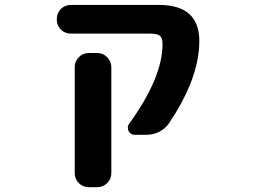

<svg xmlns="http://www.w3.org/2000/svg" viewBox="-20 -567 1040 784"><path d="M342.8 197.3Q318.4 197.3 301.8 180.7Q285.2 164.1 285.2 139.6V-293Q285.2 -316.4 301.8 -333.5Q318.4 -350.6 342.8 -350.6H377Q400.4 -350.6 417.5 -333.5Q434.6 -316.4 434.6 -293V139.6Q434.6 164.1 417.5 180.7Q400.4 197.3 377 197.3ZM530.3 -16.6Q512.7 -16.6 504.9 -32.2Q502 -39.1 502 -45.9Q502 -54.7 507.8 -62.5Q643.6 -250 643.6 -386.7Q643.6 -411.1 633.8 -419.9Q623 -429.7 593.8 -429.7H269.5Q245.1 -429.7 228.5 -446.3Q211.9 -462.9 211.9 -487.3V-489.3Q211.9 -513.7 228.5 -530.3Q245.1 -546.9 269.5 -546.9H628.9Q793.9 -546.9 793.9 -399.4Q793.9 -314.5 754.9 -218.8Q724.6 -144.5 669.9 -63.5Q654.3 -41 629.9 -28.8Q605.5 -16.6 578.1 -16.6Z"/></svg>

Font: Rounded Mgen+ 1m bold
Style: Bold
Weight: 700
Designer: [Source Han Sans]
Ryoko NISHIZUKA  (kana & ideographs); Paul D. Hunt (Latin, Greek & Cyrillic); Wenlong ZHANG  (bopomofo
Version: Version 1.059.20150602